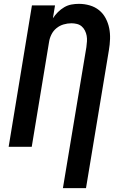

<svg xmlns="http://www.w3.org/2000/svg" viewBox="-20 -763 640 998"><path d="M307 215 429 -518Q431 -533 432 -548Q433 -563 430.5 -577Q428 -591 421.5 -604Q415 -617 404.5 -626Q394 -635 380 -638.5Q366 -642 351 -642Q331 -642 310.5 -636Q290 -630 273.5 -616.5Q257 -603 247.5 -584Q238 -565 235 -545L145 0H25L146 -735H266L255 -668Q266 -685 281 -700Q296 -715 314 -725.5Q332 -736 351.5 -739.5Q371 -743 390 -743Q419 -743 446.5 -735Q474 -727 495 -710Q516 -693 529 -668.5Q542 -644 547.5 -617Q553 -590 552 -560.5Q551 -531 546 -502L427 215Z"/></svg>

Font: Zed Sans Extended
Style: Bold Italic
Weight: 700
Width: 7
Italic angle: -9°
Designer: Belleve Invis
Foundry: Belleve Invis
Version: Version 1.0.0; ttfautohint (v1.8.4)